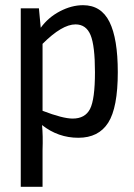

<svg xmlns="http://www.w3.org/2000/svg" viewBox="-20 -519 517 740"><path d="M300 -499Q370 -499 402 -434.5Q434 -370 434 -241Q434 -104 397 -46Q360 12 282 12Q204 12 142 -37Q146 3 144 60V201H60V-487H130L137 -412Q166 -452 211 -475.5Q256 -499 300 -499ZM260 -62Q308 -62 327 -99Q346 -136 346 -241Q346 -343 329 -384Q312 -425 271 -425Q219 -425 144 -350V-92Q222 -62 260 -62Z"/></svg>

Font: exo2condensed_r
Style: Regular
Weight: 400
Width: 3
Designer: Natanael Gama
Version: Version 1.001;PS 001.001;hotconv 1.0.70;makeotf.lib2.5.58329